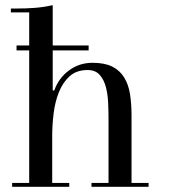

<svg xmlns="http://www.w3.org/2000/svg" viewBox="-20 -723 675 743"><path d="M44 -547H93V-675H22V-690H43Q80 -690 114 -692.5Q148 -695 184 -703V-547H323V-528H184V-373H190Q207 -421 247 -450.5Q287 -480 338 -480Q385 -480 414 -465.5Q443 -451 460 -424Q477 -397 483 -359.5Q489 -322 489 -275V-15H555V0H334V-15H400V-261Q400 -291 398.5 -325Q397 -359 389.5 -387Q382 -415 365.5 -433.5Q349 -452 319 -452Q276 -452 249.5 -428Q223 -404 208 -366.5Q193 -329 187.5 -284Q182 -239 182 -196V-15H248V0H27V-15H93V-528H44Z"/></svg>

Font: Elsie
Style: Regular
Weight: 400
Designer: Alejandro Inler
Foundry: Alejandro Inler
Version: 1.001